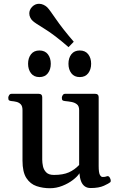

<svg xmlns="http://www.w3.org/2000/svg" viewBox="-20 -975 634 1008"><path d="M242.2 13.2Q205.1 13.2 172.1 2.2Q139.2 -8.8 118.7 -40Q98.1 -71.3 98.1 -131.8V-397Q98.1 -418 88.9 -427.5Q79.6 -437 66.4 -440.2Q53.2 -443.4 41 -444.3Q30.8 -445.3 27.1 -448.5Q23.4 -451.7 23.4 -462.4Q23.4 -467.8 27.8 -475.1Q32.2 -482.4 40 -482.4H183.6Q201.7 -482.4 201.7 -464.8V-136.7Q201.7 -120.6 205.6 -102.1Q209.5 -83.5 222.7 -70.1Q235.8 -56.6 263.2 -56.6Q311 -56.6 341.3 -70.1Q371.6 -83.5 395.5 -108.9V-397Q395.5 -418 384 -427.2Q372.6 -436.5 355.5 -439.7Q338.4 -442.9 322.3 -444.3Q312 -445.3 308.3 -448.5Q304.7 -451.7 304.7 -462.4Q304.7 -467.8 309.1 -475.1Q313.5 -482.4 321.3 -482.4H480Q498 -482.4 498 -464.8V-103.5Q498 -68.4 504.4 -57.1Q510.7 -45.9 518.6 -45.9Q525.4 -45.9 530.8 -46.6Q536.1 -47.4 542 -49.8Q550.3 -52.2 555.9 -43.2Q561.5 -34.2 561.5 -25.9Q561.5 -20.5 558.6 -18.1Q552.2 -12.2 525.9 0Q499.5 12.2 456.1 12.2Q437 12.2 424.6 2.9Q412.1 -6.3 405.5 -23.7Q398.9 -41 397 -65.4Q387.2 -48.8 363 -30.3Q338.9 -11.7 307.1 0.7Q275.4 13.2 242.2 13.2ZM398.9 -570.3Q370.1 -570.3 354.7 -590.3Q339.4 -610.4 339.4 -640.1Q339.4 -670.4 354.7 -690.2Q370.1 -710 398.9 -710Q427.7 -710 443.1 -690.2Q458.5 -670.4 458.5 -640.1Q458.5 -610.4 443.1 -590.3Q427.7 -570.3 398.9 -570.3ZM187 -570.3Q158.2 -570.3 142.8 -590.3Q127.4 -610.4 127.4 -640.1Q127.4 -670.4 142.8 -690.2Q158.2 -710 187 -710Q215.8 -710 231.2 -690.2Q246.6 -670.4 246.6 -640.1Q246.6 -610.4 231.2 -590.3Q215.8 -570.3 187 -570.3ZM339.8 -727.5Q265.1 -792.5 214.6 -823.2Q164.1 -854 152.3 -864.7Q144.5 -871.6 139.2 -882.1Q133.8 -892.6 133.8 -904.8Q133.8 -913.6 137.2 -922.1Q140.6 -930.7 148.4 -939Q164.1 -955.1 184.6 -955.1Q196.8 -955.1 208 -950Q219.2 -944.8 227.1 -937.5Q238.3 -926.8 272.9 -876Q307.6 -825.2 367.2 -755.9Z"/></svg>

Font: Gelasio Medium
Style: Regular
Weight: 500
Designer: Eben Sorkin
Foundry: Eben Sorkin
Version: Version 1.008